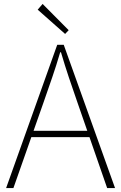

<svg xmlns="http://www.w3.org/2000/svg" viewBox="-20 -953 614 973"><path d="M11 0 270 -726H303L563 0H523L372 -435Q349 -501 329 -560.5Q309 -620 289 -688H285Q265 -620 244.5 -560.5Q224 -501 201 -435L48 0ZM123 -258V-290H447V-258ZM310 -781 171 -904 196 -933 328 -800Z"/></svg>

Font: Noto Sans SC Thin Thin
Style: Regular
Weight: 250
Version: Version 2.004-H2;hotconv 1.0.118;makeotfexe 2.5.65603